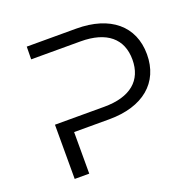

<svg xmlns="http://www.w3.org/2000/svg" viewBox="-124 -827 965 955"><g transform="rotate(-20 359.0 -350.0)"><path d="M113 -633H374C513 -633 586 -570 586 -460C586 -350 513 -287 374 -287H113V0H190V-220H376C555 -220 663 -310 663 -460C663 -610 555 -700 376 -700H114Z"/></g></svg>

Font: Montserrat-Alt1
Style: Regular
Weight: 400
Designer: Differentunic
Foundry: Differentunic
Version: Version 7.222